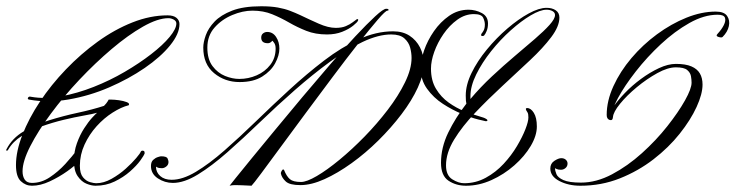

<svg xmlns="http://www.w3.org/2000/svg" viewBox="-40 -593 2348 613"><path d="M315 -275Q325 -275 339.5 -273Q354 -271 364.5 -267Q375 -263 371 -257Q347 -251 319.5 -233.5Q292 -216 268.5 -190Q245 -164 230 -131.5Q215 -99 215 -64Q215 -39 225 -27Q235 -15 247.5 -11.5Q260 -8 267 -8Q291 -8 316 -22Q341 -36 361.5 -54.5Q382 -73 395 -88.5Q408 -104 409 -108Q410 -110 411.5 -111Q413 -112 415 -112Q420 -112 421 -109Q422 -106 422 -104Q420 -97 408 -80.5Q396 -64 375 -45.5Q354 -27 326 -13.5Q298 0 265 0Q252 0 236 -6.5Q220 -13 208 -30.5Q196 -48 196 -79Q196 -109 205.5 -135.5Q215 -162 228.5 -183Q242 -204 254 -217Q266 -230 270 -233Q256 -229 227.5 -224Q199 -219 163.5 -210.5Q128 -202 93 -189.5Q58 -177 29.5 -159Q1 -141 -14 -115Q-15 -112 -18 -112Q-22 -112 -19 -117Q-1 -152 35.5 -173.5Q72 -195 117 -209Q162 -223 208.5 -233Q255 -243 292 -255Q300 -263 303.5 -269Q307 -275 307 -275Q308 -275 310.5 -275Q313 -275 315 -275ZM53 -275Q47 -276 49.5 -281Q52 -286 59 -284Q104 -276 155.5 -285.5Q207 -295 259 -315.5Q311 -336 358 -363.5Q405 -391 442.5 -420Q480 -449 501.5 -475Q523 -501 523 -518Q523 -526 514.5 -530.5Q506 -535 498 -535Q464 -535 416.5 -508Q369 -481 316.5 -436.5Q264 -392 213.5 -338.5Q163 -285 122 -229.5Q81 -174 56.5 -126Q32 -78 32 -46Q32 -30 39 -19.5Q46 -9 62 -9Q92 -9 119 -27Q146 -45 168.5 -69.5Q191 -94 206 -115L213 -79Q201 -65 175 -46.5Q149 -28 119 -14Q89 0 62 0Q42 0 26.5 -14.5Q11 -29 11 -66Q11 -110 31.5 -162.5Q52 -215 87.5 -268.5Q123 -322 170.5 -371.5Q218 -421 272 -460Q326 -499 383 -521.5Q440 -544 495 -544Q514 -544 523.5 -536Q533 -528 533 -516Q533 -485 503 -448Q473 -411 422 -376Q371 -341 308.5 -314Q246 -287 179.5 -275.5Q113 -264 53 -275Z M1215 -493Q1246 -493 1267.5 -479Q1289 -465 1301 -441.5Q1313 -418 1313 -389Q1313 -355 1294 -313.5Q1275 -272 1242 -228.5Q1209 -185 1168 -144.5Q1127 -104 1082.5 -72Q1038 -40 996 -21Q954 -2 919 -2Q885 -2 872.5 -13.5Q860 -25 857 -38Q856 -42 859 -47Q862 -52 864 -52Q866 -52 867 -50Q875 -30 885.5 -21Q896 -12 921 -12Q939 -12 971.5 -31Q1004 -50 1044 -83Q1084 -116 1124 -157Q1164 -198 1198 -242.5Q1232 -287 1253 -330Q1274 -373 1274 -408Q1274 -424 1269.5 -441Q1265 -458 1251 -470.5Q1237 -483 1209 -483Q1168 -483 1117.5 -459Q1067 -435 1012.5 -395Q958 -355 902 -306Q845 -256 790.5 -203.5Q736 -151 686 -107Q636 -63 592 -36Q548 -9 512 -9Q486 -9 464 -23.5Q442 -38 442 -63Q442 -76 449 -82.5Q456 -89 464 -91.5Q472 -94 474 -94Q492 -94 495 -87Q498 -80 498 -76Q498 -67 491 -61.5Q484 -56 477 -56Q467 -56 462.5 -58.5Q458 -61 458 -61Q458 -43 471.5 -31Q485 -19 508 -19Q543 -19 585.5 -44.5Q628 -70 676.5 -112.5Q725 -155 777 -205.5Q829 -256 884 -306.5Q939 -357 994.5 -399.5Q1050 -442 1105.5 -467.5Q1161 -493 1215 -493ZM794 -573Q825 -573 847 -569Q869 -565 886 -558.5Q903 -552 918 -545Q947 -531 977.5 -517.5Q1008 -504 1032 -504Q1051 -504 1064 -509.5Q1077 -515 1085.5 -521.5Q1094 -528 1097 -530Q1099 -532 1101 -532Q1105 -532 1103 -527Q1101 -522 1087.5 -511Q1074 -500 1052.5 -491.5Q1031 -483 1004 -483Q967 -483 938 -494.5Q909 -506 883 -521Q857 -536 829 -547.5Q801 -559 766 -559Q735 -559 701.5 -545Q668 -531 645 -505Q622 -479 622 -441Q622 -404 638.5 -382Q655 -360 678.5 -350.5Q702 -341 724 -341Q753 -341 779.5 -352.5Q806 -364 823 -386Q840 -408 840 -438Q840 -450 835 -456.5Q830 -463 830 -463Q830 -463 825.5 -459Q821 -455 815 -455Q794 -455 794 -473Q794 -482 800 -486.5Q806 -491 813 -491Q831 -491 841.5 -475Q852 -459 852 -438Q852 -416 838.5 -391Q825 -366 797 -348.5Q769 -331 725 -331Q678 -331 643.5 -359.5Q609 -388 609 -441Q609 -458 617 -480.5Q625 -503 645 -524Q665 -545 701 -559Q737 -573 794 -573ZM1193 -565Q1200 -565 1200.5 -562Q1201 -559 1197 -559Q1191 -559 1166 -530Q1141 -501 1103.5 -453.5Q1066 -406 1023 -348.5Q980 -291 936.5 -232.5Q893 -174 856 -123.5Q819 -73 794 -39.5Q769 -6 763 0Q763 0 753.5 -0.5Q744 -1 732 -1.5Q720 -2 713 -2Q703 -2 698 -1Q693 0 693 0Q693 0 712 -24Q731 -48 764 -88Q797 -128 838.5 -178.5Q880 -229 925 -282.5Q970 -336 1013.5 -386.5Q1057 -437 1094.5 -477Q1132 -517 1158 -541Q1184 -565 1193 -565Z M1456 -562Q1478 -562 1498 -551.5Q1518 -541 1518 -518Q1518 -504 1513.5 -493.5Q1509 -483 1507 -482Q1506 -478 1500 -478Q1494 -478 1497 -485Q1499 -487 1503.5 -494.5Q1508 -502 1508 -515Q1508 -525 1502.5 -536.5Q1497 -548 1473 -548Q1445 -548 1420 -530Q1395 -512 1376 -484.5Q1357 -457 1346.5 -427.5Q1336 -398 1336 -374Q1336 -336 1352 -309.5Q1368 -283 1392.5 -265.5Q1417 -248 1442.5 -238Q1468 -228 1487.5 -222.5Q1507 -217 1511 -214Q1517 -211 1516 -208Q1516 -206 1511 -206Q1509 -206 1487 -211.5Q1465 -217 1434.5 -229.5Q1404 -242 1374 -261.5Q1344 -281 1323.5 -309.5Q1303 -338 1303 -375Q1303 -400 1314 -432Q1325 -464 1345.5 -493.5Q1366 -523 1394 -542.5Q1422 -562 1456 -562ZM1705 -568Q1723 -568 1734.5 -560Q1746 -552 1746 -537Q1746 -509 1720 -474.5Q1694 -440 1652.5 -401Q1611 -362 1565 -319.5Q1519 -277 1477.5 -233.5Q1436 -190 1410 -147.5Q1384 -105 1384 -65Q1384 -33 1404 -20.5Q1424 -8 1442 -8Q1479 -8 1511 -25.5Q1543 -43 1568 -70Q1593 -97 1610.5 -126.5Q1628 -156 1637.5 -180.5Q1647 -205 1647 -218Q1647 -229 1644.5 -233.5Q1642 -238 1640 -241Q1639 -243 1639 -245.5Q1639 -248 1643 -248Q1655 -248 1664.5 -232.5Q1674 -217 1674 -189Q1674 -160 1654.5 -127Q1635 -94 1602 -65Q1569 -36 1529 -18Q1489 0 1448 0Q1416 0 1392 -16Q1368 -32 1368 -73Q1368 -122 1391 -169.5Q1414 -217 1449 -262Q1448 -266 1447.5 -272Q1447 -278 1447 -288Q1447 -322 1465.5 -360Q1484 -398 1514.5 -435Q1545 -472 1580 -502Q1615 -532 1648 -550Q1681 -568 1705 -568ZM1462 -277Q1494 -315 1531 -349.5Q1568 -384 1603.5 -414Q1639 -444 1668 -469Q1697 -494 1714.5 -513.5Q1732 -533 1732 -545Q1732 -553 1724 -557.5Q1716 -562 1705 -562Q1685 -562 1654.5 -544Q1624 -526 1590.5 -496Q1557 -466 1528 -429.5Q1499 -393 1480.5 -355.5Q1462 -318 1462 -286Z M1813 0Q1775 0 1746 -15Q1717 -30 1717 -55Q1717 -71 1730 -79.5Q1743 -88 1752 -88Q1761 -88 1766.5 -83Q1772 -78 1772 -71Q1772 -62 1765.5 -56.5Q1759 -51 1751 -51Q1742 -51 1737 -53.5Q1732 -56 1732 -56Q1732 -48 1736.5 -37Q1741 -26 1759 -18Q1777 -10 1815 -10Q1864 -10 1914 -36.5Q1964 -63 2009.5 -104Q2055 -145 2090.5 -190Q2126 -235 2147 -272.5Q2168 -310 2168 -329Q2168 -339 2166 -350Q2164 -361 2154 -369.5Q2144 -378 2118 -378Q2092 -378 2058.5 -359.5Q2025 -341 1993 -314.5Q1961 -288 1939.5 -261.5Q1918 -235 1917 -219Q1916 -207 1906.5 -210Q1897 -213 1897 -226Q1897 -271 1918.5 -318Q1940 -365 1976 -407.5Q2012 -450 2057.5 -483.5Q2103 -517 2151.5 -536.5Q2200 -556 2245 -556Q2272 -556 2281.5 -542Q2291 -528 2287 -509.5Q2283 -491 2267 -475Q2264 -472 2254 -475Q2244 -478 2251 -485Q2264 -499 2271 -513Q2278 -527 2274.5 -536.5Q2271 -546 2251 -546Q2208 -546 2161 -519.5Q2114 -493 2070 -452Q2026 -411 1990 -365Q1954 -319 1933 -280Q1912 -241 1912 -219H1904Q1904 -231 1918 -251.5Q1932 -272 1955 -296Q1978 -320 2006.5 -341Q2035 -362 2064 -375.5Q2093 -389 2118 -389Q2149 -389 2167.5 -381Q2186 -373 2194.5 -358.5Q2203 -344 2203 -323Q2203 -293 2184 -251.5Q2165 -210 2130 -166Q2095 -122 2046.5 -84.5Q1998 -47 1939 -23.5Q1880 0 1813 0Z"/></svg>

Font: Kapakana
Style: Regular
Weight: 400
Designer: Kousuke Nagai
Version: Version 1.002